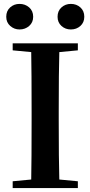

<svg xmlns="http://www.w3.org/2000/svg" viewBox="-20 -964 463 984"><path d="M150 -878Q150 -849 129.5 -831Q109 -813 80 -813Q53 -813 32.5 -831Q12 -849 12 -878Q12 -908 32 -926Q52 -944 80 -944Q109 -944 129.5 -926Q150 -908 150 -878ZM379 -742V-706L284 -697Q281 -597 281 -395V-346Q281 -144 284 -44L379 -35V0H45V-35L140 -44Q142 -143 142 -346V-395Q142 -596 140 -697L45 -706V-742ZM343 -944Q372 -944 392 -926Q412 -908 412 -878Q412 -849 392 -831Q372 -813 343 -813Q315 -813 295 -831Q275 -849 275 -878Q275 -908 295 -926Q315 -944 343 -944Z"/></svg>

Font: Swei Spring CJKtc
Style: Bold
Weight: 700
Version: Version 1.021